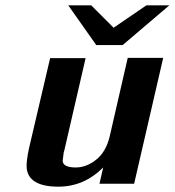

<svg xmlns="http://www.w3.org/2000/svg" viewBox="-20 -689 655 720"><path d="M236 -669H322L406 -585L529 -669H615L440 -520H341ZM89 -134 168 -471H301L221 -124L219 -118Q215 -89 215 -86Q216 -61 264 -61Q304 -61 340.5 -90Q377 -119 391 -176L459 -472H592L483 0H353L367 -61Q295 11 199 11Q87 11 80 -59Q78 -83 89 -134Z"/></svg>

Font: Coval
Style: ExtraBold Italic
Weight: 800
Foundry: Context Ltd
Version: Version 001.000